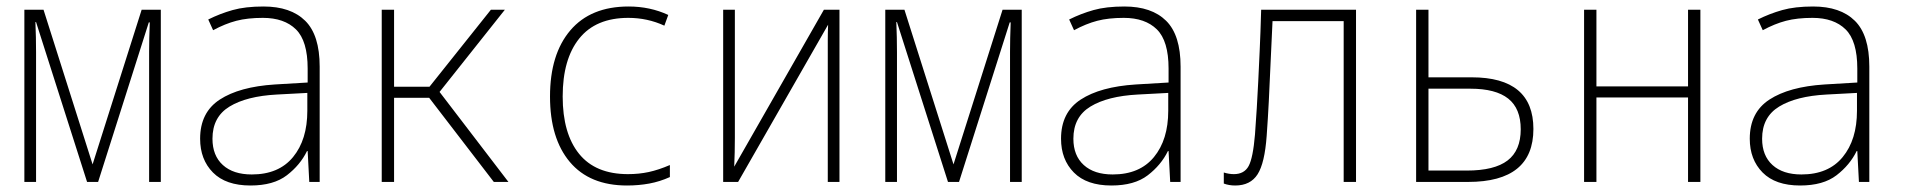

<svg xmlns="http://www.w3.org/2000/svg" viewBox="-20 -560 5870 591"><path d="M55 0V-530H114L265 -54L416 -530H475V0H439V-401Q439 -422 439.5 -443Q440 -464 441 -491H438L282 0H248L91 -492H89Q91 -444 91 -399V0Z M751 11Q675 11 635.5 -29Q596 -69 596 -133Q596 -214 656.5 -253.5Q717 -293 826 -300L927 -306V-349Q927 -434 891 -469.5Q855 -505 789 -505Q742 -505 707.5 -496Q673 -487 636 -467L621 -500Q657 -518 696 -529Q735 -540 791 -540Q875 -540 919.5 -496Q964 -452 964 -355V0H932L927 -95H925Q904 -52 863 -20.5Q822 11 751 11ZM755 -23Q838 -23 882 -76.5Q926 -130 926 -219V-274L832 -269Q739 -264 686.5 -232Q634 -200 634 -133Q634 -81 666 -52Q698 -23 755 -23Z M1155 0V-530H1193V-293H1302L1491 -530H1534L1333 -277L1545 0H1500L1301 -259H1193V0Z M1910 11Q1795 11 1734 -61.5Q1673 -134 1673 -263Q1673 -393 1735.5 -466.5Q1798 -540 1915 -540Q1981 -540 2037 -514L2025 -481Q1973 -505 1914 -505Q1814 -505 1763 -441.5Q1712 -378 1712 -263Q1712 -149 1762.5 -86.5Q1813 -24 1913 -24Q1947 -24 1977 -30.5Q2007 -37 2042 -52V-15Q2011 -1 1978.5 5Q1946 11 1910 11Z M2206 0V-530H2242V-136Q2242 -112 2241.5 -91.5Q2241 -71 2240 -47L2516 -530H2564V0H2528V-392Q2528 -416 2528 -438Q2528 -460 2529 -484L2252 0Z M2705 0V-530H2764L2915 -54L3066 -530H3125V0H3089V-401Q3089 -422 3089.5 -443Q3090 -464 3091 -491H3088L2932 0H2898L2741 -492H2739Q2741 -444 2741 -399V0Z M3401 11Q3325 11 3285.5 -29Q3246 -69 3246 -133Q3246 -214 3306.5 -253.5Q3367 -293 3476 -300L3577 -306V-349Q3577 -434 3541 -469.5Q3505 -505 3439 -505Q3392 -505 3357.5 -496Q3323 -487 3286 -467L3271 -500Q3307 -518 3346 -529Q3385 -540 3441 -540Q3525 -540 3569.5 -496Q3614 -452 3614 -355V0H3582L3577 -95H3575Q3554 -52 3513 -20.5Q3472 11 3401 11ZM3405 -23Q3488 -23 3532 -76.5Q3576 -130 3576 -219V-274L3482 -269Q3389 -264 3336.5 -232Q3284 -200 3284 -133Q3284 -81 3316 -52Q3348 -23 3405 -23Z M3782 11Q3763 11 3747 5V-29Q3763 -24 3778 -24Q3810 -24 3823.5 -49Q3837 -74 3843 -146Q3846 -188 3848.5 -227Q3851 -266 3853 -309Q3855 -352 3857.5 -405Q3860 -458 3862 -530H4154V0H4116V-495H3897Q3893 -414 3890.5 -355.5Q3888 -297 3885.5 -247.5Q3883 -198 3879 -142Q3873 -58 3851 -23.5Q3829 11 3782 11Z M4339 0V-530H4377V-322H4510Q4700 -322 4700 -163Q4700 0 4499 0ZM4377 -35H4495Q4580 -35 4620.5 -66Q4661 -97 4661 -162Q4661 -226 4622.5 -256.5Q4584 -287 4506 -287H4377Z M4856 0V-530H4894V-294H5176V-530H5214V0H5176V-260H4894V0Z M5521 11Q5445 11 5405.5 -29Q5366 -69 5366 -133Q5366 -214 5426.5 -253.5Q5487 -293 5596 -300L5697 -306V-349Q5697 -434 5661 -469.5Q5625 -505 5559 -505Q5512 -505 5477.5 -496Q5443 -487 5406 -467L5391 -500Q5427 -518 5466 -529Q5505 -540 5561 -540Q5645 -540 5689.5 -496Q5734 -452 5734 -355V0H5702L5697 -95H5695Q5674 -52 5633 -20.5Q5592 11 5521 11ZM5525 -23Q5608 -23 5652 -76.5Q5696 -130 5696 -219V-274L5602 -269Q5509 -264 5456.5 -232Q5404 -200 5404 -133Q5404 -81 5436 -52Q5468 -23 5525 -23Z"/></svg>

Font: Noto Sans Mono Condensed ExtraLight
Style: Regular
Weight: 200
Width: 3
Designer: Monotype Design Team
Foundry: Monotype Imaging Inc.
Version: Version 2.014; ttfautohint (v1.8.4.7-5d5b)